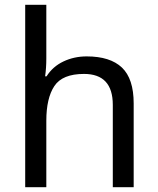

<svg xmlns="http://www.w3.org/2000/svg" viewBox="-20 -780 658 800"><path d="M173 -537Q173 -497 168 -462H174Q200 -503 244.5 -524Q289 -545 341 -545Q439 -545 488 -498.5Q537 -452 537 -349V0H450V-343Q450 -472 330 -472Q240 -472 206.5 -421.5Q173 -371 173 -277V0H85V-760H173Z"/></svg>

Font: Noto Sans Grantha
Style: Regular
Weight: 400
Designer: Monotype Design Team
Foundry: Monotype Imaging Inc.
Version: Version 2.003; ttfautohint (v1.8.4.7-5d5b)